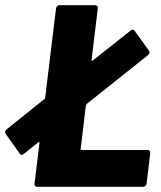

<svg xmlns="http://www.w3.org/2000/svg" viewBox="-28 -720 620 740"><path d="M287 -142H541Q546 -142 549 -138.5Q552 -135 551 -130L537 -12Q536 -7 532.5 -3.5Q529 0 524 0H115Q110 0 107 -3.5Q104 -7 105 -12L124 -168Q125 -171 123 -172Q121 -173 119 -171L64 -127Q58 -123 56 -123Q51 -123 48 -128L-6 -204Q-8 -206 -8 -211Q-8 -217 -3 -221L142 -337Q146 -339 146 -343L188 -688Q189 -693 192.5 -696.5Q196 -700 201 -700H339Q344 -700 347 -696.5Q350 -693 349 -688L325 -490Q324 -487 326 -486Q328 -485 330 -487L475 -602Q481 -606 483 -606Q488 -606 491 -601L546 -525Q548 -523 548 -518Q548 -512 543 -508L307 -320Q306 -319 303 -314L283 -147Q281 -142 287 -142Z"/></svg>

Font: Barlow Semi Condensed ExtraBold
Style: Italic
Weight: 800
Width: 4
Italic angle: -7°
Designer: Jeremy Tribby
Foundry: Tribby Type
Version: Version 1.408